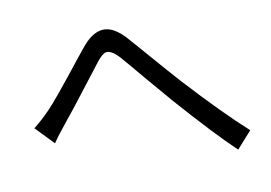

<svg xmlns="http://www.w3.org/2000/svg" viewBox="-67 -739 1134 803"><g transform="rotate(-10 500.0 -338.0)"><path d="M59.6 -278.3Q89.8 -300.8 130.9 -342.8Q164.1 -376 291 -537.1Q311.5 -562.5 325.2 -579.1Q392.6 -660.2 460 -622.1Q480.5 -610.4 501 -589.8Q515.6 -574.2 643.6 -426.8Q677.7 -387.7 700.2 -363.3Q840.8 -210 947.3 -113.3L883.8 -42Q797.9 -123 650.4 -290Q619.1 -326.2 551.8 -405.3Q487.3 -482.4 463.9 -508.8Q426.8 -547.9 403.3 -537.1Q388.7 -529.3 370.1 -505.9Q352.5 -483.4 303.7 -419.9Q222.7 -314.5 192.4 -278.3Q155.3 -233.4 133.8 -201.2Z"/></g></svg>

Font: Taipei Sans TC Beta
Style: Regular
Weight: 400
Designer: JT Foundry
Foundry: JT Foundry
Version: Version 1.000